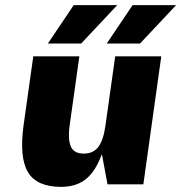

<svg xmlns="http://www.w3.org/2000/svg" viewBox="-20 -720 708 750"><path d="M400 0 378 -118Q362 -74 340 -45.5Q318 -17 288 -3.5Q258 10 219 10Q124 10 89.5 -47Q55 -104 72 -230L110 -500H290L252 -230Q247 -192 251 -167.5Q255 -143 268.5 -131.5Q282 -120 307 -120Q344 -120 364 -146Q384 -172 392 -230L430 -500H610L540 0ZM167 -550 268 -700H438L297 -550ZM397 -550 498 -700H668L527 -550Z"/></svg>

Font: Fivo Sans Modern Heavy
Style: Regular
Weight: 900
Designer: Alexander Slobzheninov
Foundry: Alexander Slobzheninov
Version: 1.0